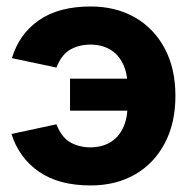

<svg xmlns="http://www.w3.org/2000/svg" viewBox="-20 -554 584 586"><path d="M256.7 12Q159.9 12 99.3 -29.7Q38.7 -71.3 14.9 -145.1L152.3 -174.6Q167.3 -135.4 194.1 -119.9Q220.9 -104.3 256.1 -104.3Q289.4 -104.3 314.9 -118.7Q340.3 -133 354.9 -162.3Q369.5 -191.5 369.5 -236V-286.5Q369.5 -330.9 354.9 -360Q340.3 -389.1 314.9 -403.5Q289.4 -417.9 256.1 -417.9Q220.9 -417.9 194.1 -402.4Q167.3 -387 152.3 -347.8L16.3 -376.6Q38.7 -450.4 98.9 -492.3Q159.2 -534.2 256.7 -534.2Q333.5 -534.2 391.8 -500.8Q450.1 -467.4 482.7 -406.2Q515.4 -345.1 515.4 -261.2Q515.4 -178.1 482.7 -116.4Q450.1 -54.8 391.8 -21.4Q333.5 12 256.7 12ZM193.7 -216.2V-313.8H395.7V-216.2Z"/></svg>

Font: TikTok Sans Light
Style: Regular
Weight: 300
Version: Version 4.000